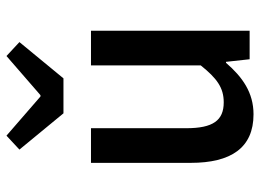

<svg xmlns="http://www.w3.org/2000/svg" viewBox="-125 -666 803 593"><g transform="rotate(-90 276.5 -369.5)"><path d="M111 -711 223 -575H331L443 -711L400 -751L279 -646H275L154 -751ZM70 -182C70 -58 116 12 220 12C287 12 335 -22 379 -73H382L390 0H478V-490H371V-151C331 -101 302 -80 257 -80C201 -80 177 -113 177 -196V-490H70Z"/></g></svg>

Font: Cambridge Sans Medium
Style: Regular
Weight: 500
Version: Version 2.020;PS 002.020;hotconv 1.0.88;makeotf.lib2.5.64775